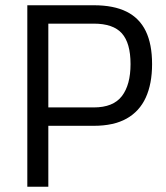

<svg xmlns="http://www.w3.org/2000/svg" viewBox="-20 -711 632 731"><path d="M84 0V-691H337Q413 -691 462 -666.5Q511 -642 535 -592.5Q559 -543 559 -467Q559 -392 535 -339.5Q511 -287 462 -259.5Q413 -232 337 -232H164V0ZM164 -302H337Q411 -302 444 -345Q477 -388 477 -467Q477 -547 444 -584Q411 -621 337 -621H164Z"/></svg>

Font: Cairo Play
Style: Regular
Weight: 400
Designer: Mohamed Gaber, Accademia di Belle Arti di Urbino
Foundry: Kief Type Foundry, Accademia di Belle Arti di Urbino
Version: Version 3.119